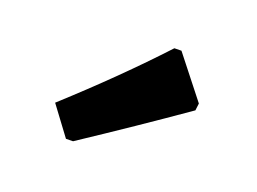

<svg xmlns="http://www.w3.org/2000/svg" viewBox="-46 -808 480 359"><g transform="rotate(15 194.0 -628.5)"><path d="M254 -737 268 -736 325 -649 322 -635Q223 -578 116 -520L102 -521L65 -581Q170 -661 254 -737Z"/></g></svg>

Font: Alegreya Sans SC ExtraBold
Style: Regular
Weight: 800
Designer: Juan Pablo del Peral
Foundry: Huerta Tipografica
Version: Version 2.007